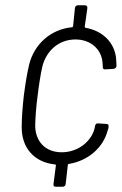

<svg xmlns="http://www.w3.org/2000/svg" viewBox="-20 -704 460 725"><path d="M338 -223C328 -173 277 -129 213 -129C150 -129 111 -172 113 -235C114 -262 116 -298 122 -342C127 -384 133 -421 139 -449C153 -511 201 -555 265 -555C326 -555 364 -514 367 -468C367 -464 368 -461 368 -456V-451C368 -444 371 -442 377 -442L409 -444C415 -445 419 -448 420 -455L419 -473C418 -535 374 -587 303 -599C301 -600 300 -601 300 -604L310 -674C310 -680 307 -684 301 -684H274C268 -684 264 -680 263 -674L256 -605C255 -603 254 -601 251 -601C171 -593 109 -537 90 -460C82 -426 76 -389 70 -343C65 -299 62 -259 62 -225C61 -146 109 -91 188 -83C191 -83 191 -81 191 -79L182 -9C181 -3 184 1 190 1H217C223 1 227 -3 228 -9L236 -80C236 -83 237 -84 240 -85C314 -97 371 -148 387 -213C389 -217 390 -221 390 -225C391 -232 388 -236 382 -236L351 -238C345 -239 341 -236 339 -229C339 -227 338 -225 338 -223Z"/></svg>

Font: Barlow Semi Condensed Light
Style: Italic
Weight: 300
Width: 4
Italic angle: -7°
Designer: Jeremy Tribby
Foundry: Tribby Type
Version: Version 1.422;hotconv 1.0.109;makeotfexe 2.5.65596